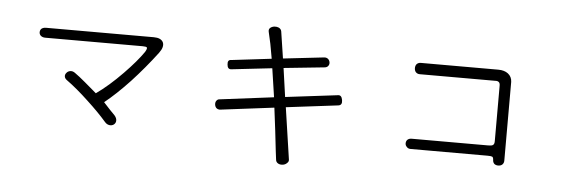

<svg xmlns="http://www.w3.org/2000/svg" viewBox="-49 -899 3098 1056"><g transform="rotate(5 1500.0 -371.0)"><path d="M176.8 -631.8Q161.1 -631.8 151.4 -624Q143.6 -616.2 143.6 -604.5Q143.6 -593.8 151.4 -585.9Q161.1 -577.1 176.8 -577.1H714.8Q734.4 -577.1 738.3 -572.3Q742.2 -566.4 730.5 -546.9Q693.4 -493.2 625 -422.9Q548.8 -344.7 480.5 -296.9L465.8 -309.6Q433.6 -337.9 414.1 -353.5Q381.8 -380.9 355.5 -399.4Q342.8 -408.2 330.1 -406.2Q317.4 -404.3 309.6 -394.5Q301.8 -385.7 302.7 -375Q303.7 -363.3 316.4 -354.5Q372.1 -314.5 438.5 -252Q501 -194.3 544.9 -143.6Q555.7 -130.9 570.3 -128.9Q584 -127 594.7 -134.8Q604.5 -142.6 605.5 -155.3Q606.4 -169.9 593.8 -184.6Q581.1 -197.3 565.4 -213.9Q546.9 -233.4 530.3 -252Q594.7 -303.7 668 -381.8Q741.2 -460.9 807.6 -548.8Q834 -584 823.2 -608.4Q811.5 -631.8 771.5 -631.8Z M1206.1 -543.9Q1185.5 -543.9 1188.5 -517.6Q1190.4 -491.2 1210.9 -493.2L1435.5 -518.6L1459 -360.4L1163.1 -323.2Q1151.4 -323.2 1144.5 -313.5Q1138.7 -305.7 1139.6 -293.9Q1140.6 -282.2 1147.5 -274.4Q1155.3 -266.6 1168 -266.6L1465.8 -303.7Q1473.6 -247.1 1481.4 -178.7Q1486.3 -138.7 1494.1 -67.4L1500 -20.5Q1501 -5.9 1513.7 1Q1524.4 6.8 1539.1 4.9Q1552.7 2.9 1561.5 -5.9Q1572.3 -14.6 1570.3 -26.4L1528.3 -311.5L1815.4 -346.7Q1837.9 -349.6 1833 -377.9Q1828.1 -406.2 1807.6 -402.3L1519.5 -367.2L1497.1 -525.4L1724.6 -548.8Q1736.3 -550.8 1742.2 -559.6Q1748 -568.4 1746.1 -579.1Q1744.1 -589.8 1736.3 -596.7Q1726.6 -604.5 1712.9 -602.5L1489.3 -577.1L1466.8 -724.6Q1464.8 -737.3 1452.1 -744.1Q1441.4 -749 1427.7 -748Q1413.1 -746.1 1404.3 -738.3Q1395.5 -730.5 1398.4 -716.8Q1404.3 -692.4 1413.1 -651.4Q1418 -622.1 1427.7 -570.3Z M2247.1 -619.1Q2232.4 -619.1 2223.6 -609.4Q2216.8 -600.6 2216.8 -587.9Q2216.8 -575.2 2223.6 -566.4Q2232.4 -556.6 2246.1 -556.6H2662.1Q2676.8 -557.6 2682.6 -551.8Q2689.5 -546.9 2689.5 -532.2V-225.6Q2689.5 -209 2681.6 -204.1Q2675.8 -199.2 2655.3 -199.2H2232.4Q2217.8 -199.2 2209 -190.4Q2202.1 -182.6 2202.1 -170.9Q2202.1 -160.2 2210 -152.3Q2217.8 -142.6 2231.4 -142.6H2656.2Q2676.8 -142.6 2682.6 -139.6Q2688.5 -136.7 2689.5 -123Q2689.5 -109.4 2698.2 -100.6Q2707 -93.8 2719.7 -93.8Q2732.4 -93.8 2741.2 -100.6Q2751 -109.4 2751 -123V-558.6Q2750 -586.9 2728.5 -603.5Q2708 -619.1 2674.8 -619.1Z"/></g></svg>

Font: Gulim
Style: Regular
Weight: 400
Version: Version 2.21